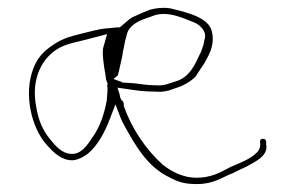

<svg xmlns="http://www.w3.org/2000/svg" viewBox="-20 -486 733 484"><path d="M65 -316C38 -249 60 -164 96 -123C115 -101 135 -82 162 -82C172 -82 188 -88 202 -99C227 -120 245 -154 258 -189L271 -223L284 -189C287 -182 289 -177 292 -173V-172C322 -118 351 -66 407 -39C430 -27 445 -22 476 -22C519 -22 537 -38 568 -50L586 -59C600 -65 609 -70 621 -77C639 -88 655 -100 651 -122V-129C650 -134 649 -136 641 -136C638 -136 634 -133 636 -123V-121C636 -114 633 -107 628 -102C609 -83 583 -75 561 -65L544 -56C530 -49 508 -38 476 -38C437 -38 408 -57 390 -71C347 -110 312 -162 292 -219V-224C292 -229 289 -232 286 -234C283 -239 282 -245 281 -250L276 -265L297 -262C322 -258 345 -255 372 -255H374C386 -254 394 -255 406 -258L429 -266C445 -271 469 -286 475 -296C481 -305 487 -315 496 -328L504 -343C514 -362 520 -383 514 -407C506 -440 460 -453 409 -465C391 -468 367 -465 354 -460L337 -453C331 -450 323 -447 315 -443C302 -436 295 -427 282 -417H275L255 -415C241 -414 229 -412 223 -410H221C178 -399 147 -394 122 -378C96 -362 77 -346 65 -316ZM71 -218C58 -288 86 -341 129 -365C151 -377 175 -380 204 -388L250 -400L240 -365C237 -352 242 -317 246 -297V-296L247 -288V-287C247 -286 250 -279 251 -276V-273C250 -271 250 -267 251 -265V-256C250 -249 250 -240 249 -232C243 -200 233 -169 216 -144C208 -134 191 -98 162 -98C135 -98 119 -120 107 -134C87 -159 77 -182 71 -218ZM266 -287 277 -296C281 -310 284 -327 288 -343L290 -357C294 -372 293 -376 299 -396C303 -420 326 -432 346 -439L363 -445C402 -462 448 -437 468 -430C482 -425 502 -408 496 -388L493 -374V-373C489 -364 489 -358 483 -348C473 -328 460 -290 420 -280C411 -278 397 -269 372 -271C351 -271 336 -274 319 -276L288 -278L286 -280C286 -280 285 -280 282 -281ZM568 -50Z"/></svg>

Font: Stray Cat
Style: ExLtExt
Weight: 200
Version: Version 1.0